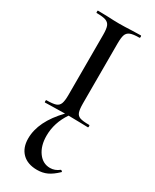

<svg xmlns="http://www.w3.org/2000/svg" viewBox="-193 -520 683 847"><g transform="rotate(30 148.5 -96.5)"><path d="M257 0Q230 0 215 -1L158 -2Q118 57 118 123Q118 174 141.5 206.5Q165 239 202 239Q227 239 248 222H249Q252 222 255 225Q258 228 255 230Q230 254 207.5 264.5Q185 275 157 275Q108 275 81 248Q54 221 54 174Q54 87 140 -2L83 -1Q67 0 39 0Q37 0 37 -6Q37 -12 39 -12Q71 -12 86 -17Q101 -22 106.5 -36.5Q112 -51 112 -81V-387Q112 -417 106.5 -431Q101 -445 86 -450.5Q71 -456 39 -456Q37 -456 37 -462Q37 -468 39 -468L86 -467Q124 -465 148 -465Q174 -465 214 -467L257 -468Q260 -468 260 -462Q260 -456 257 -456Q226 -456 211 -450Q196 -444 191 -429.5Q186 -415 186 -385V-81Q186 -51 191 -36.5Q196 -22 210.5 -17Q225 -12 257 -12Q260 -12 260 -6Q260 0 257 0Z"/></g></svg>

Font: Cormorant SC Medium
Style: Regular
Weight: 500
Designer: Christian Thalmann (Catharsis Fonts)
Version: Version 3.000